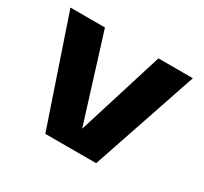

<svg xmlns="http://www.w3.org/2000/svg" viewBox="-139 -869 1127 1063"><g transform="rotate(30 424.0 -337.5)"><path d="M258.5 0 29.5 -675H250L421 -126.5L592 -675H812L583.5 0Z"/></g></svg>

Font: Anybody ExtraExpanded ExtraBold
Style: Regular
Weight: 800
Width: 8
Designer: Tyler Finck
Foundry: Etcetera Type Company
Version: Version 1.010; ttfautohint (v1.8.3) -l 8 -r 50 -G 200 -x 14 